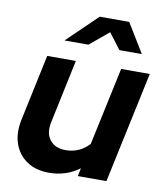

<svg xmlns="http://www.w3.org/2000/svg" viewBox="-84 -809 752 885"><g transform="rotate(10 292.0 -366.5)"><path d="M205 8Q143 8 101 -20.5Q59 -49 42 -98Q25 -147 38 -210L104 -521H238L175 -223Q164 -171 188.5 -139.5Q213 -108 263 -108Q327 -108 372 -156L450 -521H584L473 0H339L347 -38Q285 8 205 8ZM170 -605 311 -741H449L532 -605H427L371 -679L282 -605Z"/></g></svg>

Font: Red Hat Display
Style: Bold Italic
Weight: 700
Italic angle: -12°
Designer: Pentagram, MCKL
Foundry: Pentagram, MCKL
Version: Version 1.023; ttfautohint (v1.8.3)